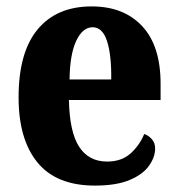

<svg xmlns="http://www.w3.org/2000/svg" viewBox="-20 -569 556 599"><path d="M276 10Q156 10 97 -62Q38 -134 38 -265Q38 -406 97.5 -477.5Q157 -549 266 -549Q366 -549 423.5 -487.5Q481 -426 481 -308V-257H195Q197 -157 227 -111Q257 -65 314 -65Q359 -65 387 -90Q415 -115 430 -151Q444 -146 454 -134.5Q464 -123 464 -106Q464 -79 445 -52Q426 -25 384.5 -7.5Q343 10 276 10ZM327 -321Q328 -397 314 -440.5Q300 -484 269 -484Q238 -484 218 -442Q198 -400 197 -321Z"/></svg>

Font: Noto Serif Tamil Condensed ExtraBold
Style: Italic
Weight: 800
Width: 3
Italic angle: -12°
Designer: Indian Type Foundry, Tom Grace, and the Monotype Design Team
Foundry: Monotype Imaging Inc.
Version: Version 2.003; ttfautohint (v1.8.4.7-5d5b)